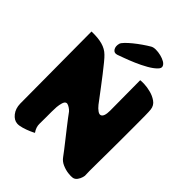

<svg xmlns="http://www.w3.org/2000/svg" viewBox="-280 -1152 1302 1302"><g transform="rotate(45 370.5 -501.0)"><path d="M399 -1003Q413 -1011 435.5 -1011Q458 -1011 482.5 -1005Q507 -999 525 -988.5Q543 -978 548 -963Q553 -948 536 -931Q515 -909 477 -887.5Q439 -866 397 -848Q355 -830 321.5 -818Q288 -806 275 -801Q250 -793 237 -813Q224 -833 232 -863Q235 -874 252.5 -892Q270 -910 294.5 -930Q319 -950 347 -969.5Q375 -989 399 -1003ZM698 -699Q700 -682 700.5 -641.5Q701 -601 701 -545Q701 -489 701 -427Q701 -365 700.5 -304Q700 -243 699.5 -193Q699 -143 699 -111.5Q699 -80 700 -76Q702 -68 697 -50.5Q692 -33 681 -17.5Q670 -2 653 2Q637 5 608.5 1.5Q580 -2 551.5 -14.5Q523 -27 506 -51Q496 -65 475.5 -91.5Q455 -118 430.5 -149Q406 -180 382.5 -210Q359 -240 343 -261Q327 -282 323 -288Q317 -298 305.5 -307.5Q294 -317 281.5 -323Q269 -329 261 -326Q249 -322 243 -302Q237 -282 235 -259Q234 -244 233.5 -213.5Q233 -183 233.5 -151Q234 -119 233 -99Q232 -64 255 -32Q247 -27 223 -16.5Q199 -6 172 2Q145 10 126 9Q94 7 69.5 -24Q45 -55 44 -101L40 -789Q101 -791 143 -779.5Q185 -768 213 -740Q225 -729 248 -701Q271 -673 298.5 -637.5Q326 -602 352.5 -567Q379 -532 399 -505.5Q419 -479 425 -471Q441 -451 457.5 -439.5Q474 -428 485 -432Q509 -440 509 -499L507 -789Q518 -791 545.5 -790Q573 -789 604 -781Q638 -773 666 -753.5Q694 -734 698 -699Z"/></g></svg>

Font: Potta One
Style: Regular
Weight: 400
Designer: 108,108go
Foundry: Font Zone 108
Version: Version 1.000